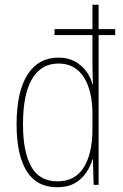

<svg xmlns="http://www.w3.org/2000/svg" viewBox="-20 -780 518 810"><path d="M221 10Q135 10 92.5 -58Q50 -126 50 -255Q50 -393 96 -465Q142 -537 227 -537Q267 -537 296.5 -520.5Q326 -504 344.5 -478.5Q363 -453 370 -425H372Q371 -448 370.5 -469Q370 -490 370 -511V-632H210V-657H370V-760H396V-657H466V-632H396V0H375L372 -108H370Q362 -79 344 -52Q326 -25 296 -7.5Q266 10 221 10ZM223 -15Q297 -15 333.5 -74Q370 -133 370 -234V-300Q370 -398 333 -455Q296 -512 227 -512Q154 -512 115.5 -447.5Q77 -383 77 -255Q77 -140 111.5 -77.5Q146 -15 223 -15Z"/></svg>

Font: Noto Sans Myanmar Condensed Thin
Style: Regular
Weight: 100
Width: 3
Designer: Monotype Design Team
Foundry: Monotype Imaging Inc.
Version: Version 2.107; ttfautohint (v1.8.4.7-5d5b)